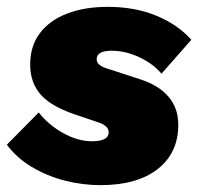

<svg xmlns="http://www.w3.org/2000/svg" viewBox="-38 -530 583 560"><path d="M255 10Q202 10 150 -3.5Q98 -17 54 -43.5Q10 -70 -18 -108L75 -202Q103 -166 146 -142Q189 -118 230 -118Q279 -118 279 -144Q279 -164 246 -174L196 -191Q116 -216 83 -251.5Q50 -287 50 -342Q50 -396 78.5 -433.5Q107 -471 158 -490.5Q209 -510 276 -510Q356 -510 418.5 -484Q481 -458 520 -414L433 -315Q410 -343 369.5 -362.5Q329 -382 287 -382Q244 -382 244 -357Q244 -347 253.5 -340Q263 -333 278 -329L370 -299Q424 -282 453 -248.5Q482 -215 482 -166Q482 -84 422 -37Q362 10 255 10Z"/></svg>

Font: Work Sans ExtraBold
Style: Italic
Weight: 800
Italic angle: -13°
Designer: Wei Huang
Foundry: Wei Huang
Version: Version 2.012; ttfautohint (v1.8.3)